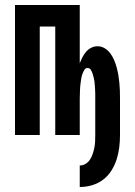

<svg xmlns="http://www.w3.org/2000/svg" viewBox="-20 -540 540 768"><path d="M299 208V122Q312 122 323 115Q334 108 340.5 97.5Q347 87 351 75Q355 63 357.5 50.5Q360 38 360.5 25.5Q361 13 361 0V-146Q361 -155 361 -163Q361 -171 360.5 -179.5Q360 -188 359.5 -196Q359 -204 358 -212.5Q357 -221 355 -229Q353 -237 350.5 -245Q348 -253 343.5 -260.5Q339 -268 330 -268Q322 -268 317.5 -260.5Q313 -253 310 -245Q307 -237 305.5 -229Q304 -221 303 -212.5Q302 -204 301 -196Q300 -188 300 -179.5Q300 -171 299.5 -163Q299 -155 299 -146V0H201V-434H139V0H40V-520H299V-287Q304 -300 310 -311.5Q316 -323 324.5 -333Q333 -343 345 -349Q357 -355 370 -355Q386 -355 399.5 -346.5Q413 -338 422 -325.5Q431 -313 437 -298.5Q443 -284 447 -269Q451 -254 453.5 -239Q456 -224 457.5 -208.5Q459 -193 459.5 -177.5Q460 -162 460 -146V0Q460 25 457 49.5Q454 74 446.5 97.5Q439 121 425.5 142.5Q412 164 392 179Q372 194 348 201Q324 208 299 208Z"/></svg>

Font: Zed Mono Semibold
Style: Regular
Weight: 600
Monospace: yes
Designer: Belleve Invis
Foundry: Belleve Invis
Version: Version 1.0.0; ttfautohint (v1.8.4)